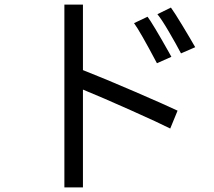

<svg xmlns="http://www.w3.org/2000/svg" viewBox="-20 -808 934 838"><path d="M342 -417V10H261V-788H342V-502Q434 -466 570.5 -407Q707 -348 755 -325L723 -247Q678 -270 550.5 -327Q423 -384 342 -417ZM565 -707 624 -735Q646 -706 717 -580L728 -560L665 -532Q591 -672 565 -707ZM667 -746 726 -775Q742 -753 776.5 -696Q811 -639 832 -602L770 -575Q749 -615 717.5 -669Q686 -723 667 -746Z"/></svg>

Font: Kakao Big Sans
Style: Regular
Weight: 400
Designer: Park Young-rak; Lee Sang-min; Kim Jung-jin; Min Bon; Park Min-gyu;
Foundry: Kakao Corporation
Version: Version 2.003